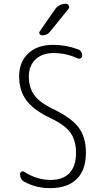

<svg xmlns="http://www.w3.org/2000/svg" viewBox="-20 -975 540 1005"><path d="M245.1 -356.4Q156.2 -398.4 118.2 -449.7Q80.1 -501 80.1 -575.2Q80.1 -650.4 127.9 -695.3Q175.8 -740.2 257.8 -740.2Q324.2 -740.2 385.7 -717.8Q410.2 -710 410.2 -683.6Q410.2 -674.8 401.9 -670.4Q393.6 -666 385.7 -669.9Q326.2 -697.3 259.8 -697.3Q201.2 -697.3 166 -664.1Q130.9 -630.9 130.9 -575.2Q130.9 -517.6 158.2 -479Q185.5 -440.4 250 -408.2Q351.6 -360.4 390.6 -309.1Q429.7 -257.8 429.7 -174.8Q429.7 -85 381.3 -37.6Q333 9.8 242.2 9.8Q168 9.8 108.4 -23.4Q85 -35.2 85 -64.5Q85 -72.3 92.3 -76.2Q99.6 -80.1 107.4 -75.2Q172.9 -33.2 245.1 -33.2Q309.6 -33.2 343.8 -69.3Q377.9 -105.5 377.9 -174.8Q377.9 -239.3 349.1 -279.8Q320.3 -320.3 245.1 -356.4ZM324.2 -955.1H326.2Q335.9 -955.1 340.3 -945.3Q344.7 -935.5 337.9 -927.7L242.2 -809.6Q227.5 -790 200.2 -790Q192.4 -790 187.5 -797.4Q182.6 -804.7 188.5 -811.5L267.6 -925.8Q289.1 -955.1 324.2 -955.1Z"/></svg>

Font: Rounded-L Mgen+ 1mn light
Style: Regular
Weight: 200
Designer: [Source Han Sans]
Ryoko NISHIZUKA  (kana & ideographs); Paul D. Hunt (Latin, Greek & Cyrillic); Wenlong ZHANG  (bopomofo
Version: Version 1.059.20150602